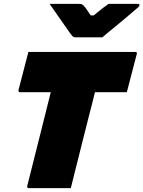

<svg xmlns="http://www.w3.org/2000/svg" viewBox="-20 -967 737 987"><path d="M344 0H128Q122 0 120.5 -3.5Q119 -7 120 -11Q150 -131 180.5 -251.5Q211 -372 241 -493H83Q78 -493 76 -496.5Q74 -500 75 -504Q88 -553 100.5 -602Q113 -651 126 -700H675Q687 -700 683 -689Q670 -640 657.5 -591Q645 -542 632 -493H468Q461 -464 454 -436Q447 -408 440 -382Q422 -312 404.5 -241.5Q387 -171 369 -100Q363 -75 356.5 -50Q350 -25 344 0ZM506 -775H367Q360 -775 355.5 -778.5Q351 -782 342 -794Q335 -804 316 -831Q297 -858 274.5 -890.5Q252 -923 235 -947H384Q395 -947 400 -945Q405 -943 410 -938Q415 -933 423.5 -921.5Q432 -910 446 -888H462Q488 -910 505 -923Q522 -936 538 -947H688Q699 -947 697 -939Q696 -935 692 -931Q688 -927 672 -914Q659 -902 636 -883Q613 -864 588 -843Q563 -822 540.5 -804Q518 -786 506 -775Z"/></svg>

Font: Recursive Mn Lnr St XBk
Style: Italic
Weight: 1000
Italic angle: -15°
Monospace: yes
Version: Version 1.079;hotconv 1.0.112;makeotfexe 2.5.65598; ttfautoh